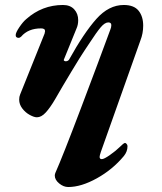

<svg xmlns="http://www.w3.org/2000/svg" viewBox="-20 -457 650 771"><path d="M57 -57Q57 -69 61 -78L159 -322Q161 -330 161 -332Q161 -343 145 -343Q93 -343 65 -310Q60 -305 54 -305Q50 -305 46.5 -307.5Q43 -310 43 -316Q43 -326 57.5 -347.5Q72 -369 85 -380Q149 -437 233 -437Q262 -437 278 -419.5Q294 -402 294 -376Q294 -357 287 -342L237 -219L236 -216Q236 -214 238.5 -212.5Q241 -211 244 -211Q252 -211 257 -217Q317 -325 367 -381Q417 -437 477 -437Q518 -437 536.5 -414Q555 -391 555 -354Q555 -323 544 -295L385 153Q380 168 380 173Q380 182 389 182Q398 182 422 165Q446 148 459 135Q477 117 482 117Q485 117 488.5 121Q492 125 492 130Q492 152 477 170Q432 224 369 259Q306 294 254 294Q235 294 217.5 279.5Q200 265 200 248Q200 244 202 238Q231 173 305 -22.5Q379 -218 423 -338Q427 -347 427 -356Q427 -367 415 -367Q401 -367 384.5 -347.5Q368 -328 340 -285L320 -255Q305 -233 267 -170Q229 -107 201 -58Q181 -24 163.5 -5Q146 14 128 14Q117 14 99.5 4.5Q82 -5 69.5 -21.5Q57 -38 57 -57Z"/></svg>

Font: EB Garamond ExtraBold
Style: Italic
Weight: 800
Italic angle: -17.2°
Designer: Georg Duffner and Octavio Pardo
Foundry: Georg Duffner
Version: Version 1.000